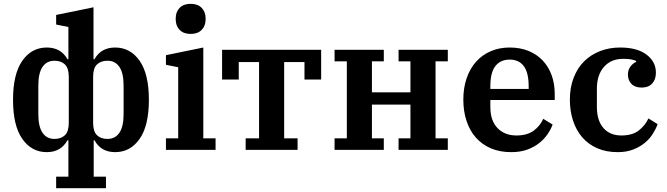

<svg xmlns="http://www.w3.org/2000/svg" viewBox="-20 -782 3482 1002"><path d="M273 140H337V-50H332Q298 12 224 12Q145 12 96.5 -57Q48 -126 48 -261Q48 -396 96.5 -465Q145 -534 224 -534Q298 -534 332 -473H337V-641L273 -654V-704L468 -744V-473H473Q507 -534 581 -534Q660 -534 708.5 -465Q757 -396 757 -261Q757 -126 708.5 -57Q660 12 581 12Q507 12 473 -50H469V140H533V200H273ZM264 -57Q299 -57 319 -76.5Q339 -96 339 -141V-381Q339 -426 319 -445.5Q299 -465 264 -465Q224 -465 202 -433Q180 -401 180 -335V-187Q180 -121 202 -89Q224 -57 264 -57ZM541 -57Q581 -57 603 -89Q625 -121 625 -187V-335Q625 -401 603 -433Q581 -465 541 -465Q506 -465 486 -445.5Q466 -426 466 -381V-141Q466 -96 486 -76.5Q506 -57 541 -57Z M975 -605Q938 -605 917.5 -626Q897 -647 897 -681V-686Q897 -720 917.5 -741Q938 -762 975 -762Q1012 -762 1032.5 -741Q1053 -720 1053 -686V-681Q1053 -647 1032.5 -626Q1012 -605 975 -605ZM846 -60H910V-431L846 -444V-494L1041 -534V-60H1105V0H846Z M1262 -60H1332V-458H1226V-367H1139V-522H1656V-367H1569V-458H1463V-60H1533V0H1262Z M1726 -60H1790V-462H1726V-522H1983V-462H1921V-300H2122V-462H2060V-522H2317V-462H2253V-60H2317V0H2060V-60H2122V-236H1921V-60H1983V0H1726Z M2648 12Q2588 12 2541.5 -8Q2495 -28 2463 -64.5Q2431 -101 2414.5 -151.5Q2398 -202 2398 -262Q2398 -324 2415.5 -374.5Q2433 -425 2465 -460.5Q2497 -496 2541.5 -515Q2586 -534 2640 -534Q2694 -534 2737.5 -516.5Q2781 -499 2811.5 -467Q2842 -435 2858.5 -390.5Q2875 -346 2875 -291V-260H2539V-224Q2539 -152 2576.5 -113.5Q2614 -75 2675 -75Q2731 -75 2765 -100Q2799 -125 2815 -162L2864 -132Q2855 -107 2837.5 -81.5Q2820 -56 2793.5 -35Q2767 -14 2731 -1Q2695 12 2648 12ZM2539 -318H2739V-331Q2739 -403 2713.5 -437Q2688 -471 2640 -471Q2592 -471 2565.5 -437.5Q2539 -404 2539 -332Z M3204 12Q3143 12 3096.5 -8.5Q3050 -29 3018.5 -65.5Q2987 -102 2970.5 -152.5Q2954 -203 2954 -262Q2954 -326 2974 -377Q2994 -428 3029 -462.5Q3064 -497 3112 -515.5Q3160 -534 3216 -534Q3305 -534 3354 -497Q3403 -460 3403 -403Q3403 -367 3383.5 -346Q3364 -325 3329 -325Q3294 -325 3275.5 -344Q3257 -363 3257 -393Q3257 -417 3269.5 -434Q3282 -451 3300 -459V-464Q3289 -469 3273.5 -472Q3258 -475 3232 -475Q3169 -475 3132 -433Q3095 -391 3095 -319V-224Q3095 -153 3129 -114Q3163 -75 3223 -75Q3280 -75 3313.5 -101Q3347 -127 3364 -164L3412 -134Q3403 -109 3386.5 -83Q3370 -57 3344.5 -36Q3319 -15 3284 -1.5Q3249 12 3204 12Z"/></svg>

Font: IBM Plex Serif SmBld
Style: Regular
Weight: 600
Designer: Mike Abbink, Paul van der Laan, Pieter van Rosmalen
Foundry: Bold Monday
Version: Version 3.001